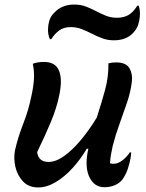

<svg xmlns="http://www.w3.org/2000/svg" viewBox="-20 -813 640 843"><path d="M124 -533Q143 -541 174 -541Q223 -541 239 -503Q255 -465 240 -394Q229 -340 204.5 -280.5Q180 -221 143 -145Q149 -102 193 -102Q225 -102 261 -127.5Q297 -153 334 -197Q371 -241 405 -297Q425 -359 441 -417Q457 -475 456 -535Q464 -537 472.5 -538Q481 -539 490 -539Q533 -539 548 -514Q563 -489 559 -455Q554 -411 538 -363.5Q522 -316 504.5 -268Q487 -220 475 -173Q470 -151 467 -133Q464 -115 463 -96Q467 -95 471.5 -94.5Q476 -94 480 -94Q498 -94 517.5 -109Q537 -124 550 -144H556Q555 -121 548 -96Q542 -71 535 -55.5Q528 -40 519 -27Q506 -9 484.5 0Q463 9 438 9Q395 9 373.5 -33.5Q352 -76 365 -146Q366 -153 368 -160H361Q334 -114 298.5 -75Q263 -36 224 -13Q185 10 147 10Q106 10 81 -16.5Q56 -43 47.5 -81Q39 -119 46 -154Q60 -214 82.5 -271Q105 -328 118 -392Q127 -432 129 -466Q131 -500 124 -533ZM494 -735Q522 -735 543 -746.5Q564 -758 583 -788H589Q596 -768 594 -741Q593 -726 587 -705.5Q581 -685 562 -666Q532 -636 480 -636Q452 -636 428.5 -645Q405 -654 383.5 -665Q362 -676 339.5 -685Q317 -694 290 -694Q261 -694 241 -680Q221 -666 205 -641H199Q195 -650 192.5 -662Q190 -674 191 -688Q191 -702 196.5 -722Q202 -742 220 -759Q235 -775 256.5 -784Q278 -793 305 -793Q335 -793 358 -784Q381 -775 402 -764Q423 -753 445 -744Q467 -735 494 -735Z"/></svg>

Font: Recursive Mn Csl St Med
Style: Italic
Weight: 500
Italic angle: -15°
Monospace: yes
Version: Version 1.079;hotconv 1.0.112;makeotfexe 2.5.65598; ttfautoh